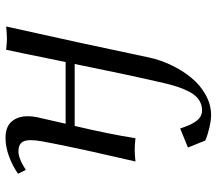

<svg xmlns="http://www.w3.org/2000/svg" viewBox="-66 -466 816 725"><g transform="rotate(-90 342.5 -103.0)"><path d="M183.6 0Q155.8 -2.9 142.1 -2.9Q122.1 -2.9 95.7 0Q102.5 -31.2 116.5 -91.3Q130.4 -151.4 137 -181.9Q143.6 -212.4 153.6 -260.3Q163.6 -308.1 171.9 -353.5Q176.3 -378.4 176.3 -396Q176.3 -419.9 166.3 -430.9Q156.2 -441.9 133.8 -441.9Q106.9 -441.9 64 -414.1L49.3 -443.4Q78.6 -463.9 114.7 -477.3Q150.9 -490.7 184.6 -490.7Q226.6 -490.7 246.6 -467.5Q266.6 -444.3 266.6 -406.7Q266.6 -389.6 263.2 -373Q253.4 -327.6 238.3 -263.7H471.2Q476.6 -288.6 485.6 -333.3Q494.6 -377.9 502.4 -416Q510.3 -454.1 517.6 -488.3Q545.4 -485.4 559.1 -485.4Q579.1 -485.4 605.5 -488.3Q543.9 -213.4 488.3 51.8Q479 94.7 459.2 136Q439.5 177.2 411.9 210.9Q384.3 244.6 347.4 265.1Q310.5 285.6 271 285.6Q252 285.6 224.1 279.3Q196.3 272.9 174.8 263.7Q152.8 210 148.4 198.2L220.2 168.9Q221.2 171.4 226.1 185.1Q231 198.7 235.4 207.8Q239.7 216.8 247.3 228Q254.9 239.3 265.4 245.4Q275.9 251.5 288.6 251.5Q311 251.5 328.6 239.5Q346.2 227.5 358.2 204.8Q370.1 182.1 377.4 159.9Q384.8 137.7 392.1 106.4Q425.8 -40 463.9 -229.5H230Q198.7 -97.2 183.6 0Z"/></g></svg>

Font: Flanker
Style: Italic
Weight: 400
Italic angle: -12°
Designer: Flanker
Version: Version 2.027